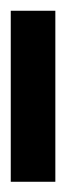

<svg xmlns="http://www.w3.org/2000/svg" viewBox="100 -832 125 366"><g transform="rotate(-90 163.0 -648.5)"><path d="M0 -606V-691H326V-606Z"/></g></svg>

Font: Saira SemiExpanded SemiBold
Style: Regular
Weight: 600
Width: 6
Designer: Hector Gatti with collaboration of the Omnibus-Type team
Foundry: Omnibus-Type
Version: Version 1.101